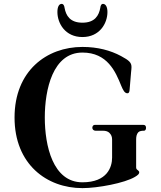

<svg xmlns="http://www.w3.org/2000/svg" viewBox="-20 -953 831 990"><path d="M276 -891C276 -833 316 -762 405 -762C494 -762 534 -833 534 -891C534 -919 524 -933 511 -933C501 -933 498 -921 497 -912C490 -874 470 -836 405 -836C340 -836 320 -874 313 -912C312 -921 308 -933 298 -933C285 -933 276 -919 276 -891ZM55 -347C55 -106 221 17 405 17C484 17 623 -9 676 -41C691 -50 698 -56 698 -65C698 -69 693 -74 690 -76C685 -79 682 -83 682 -90V-233C682 -248 684 -261 693 -271C700 -278 712 -279 723 -279C730 -279 733 -287 733 -294C733 -304 728 -309 720 -309H468C461 -309 456 -302 456 -294C456 -286 463 -279 472 -279H510C526 -279 537 -275 544 -268C554 -258 558 -248 558 -233V-140C558 -93 534 -13 405 -13C252 -13 211 -203 211 -347C211 -491 252 -682 405 -682C534 -682 576 -583 605 -511C614 -490 622 -472 637 -472C644 -472 647 -478 648 -487L656 -582C657 -588 658 -603 658 -607C658 -630 647 -641 604 -664C550 -693 484 -711 405 -711C221 -711 55 -588 55 -347Z"/></svg>

Font: Monomakh Unicode
Style: Regular
Weight: 400
Version: Version 1.2